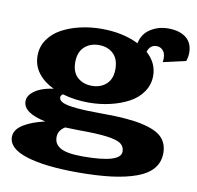

<svg xmlns="http://www.w3.org/2000/svg" viewBox="-91 -719 1071 1044"><g transform="rotate(10 445.0 -197.0)"><path d="M19.5 103.5Q19.5 63.5 64.9 34.9Q110.4 6.3 183.6 -10.3Q58.6 -36.1 58.6 -100.6Q58.6 -126 80.1 -146.2Q101.6 -166.5 131.8 -177.7Q162.1 -189 197.8 -193.4Q143.1 -219.2 111.6 -260.5Q80.1 -301.8 80.1 -356Q80.1 -405.3 107.2 -444.8Q134.3 -484.4 179.7 -509Q225.1 -533.7 281.5 -546.6Q337.9 -559.6 398.9 -559.6Q516.6 -559.6 603.5 -516.1Q613.8 -568.8 657.2 -596.7Q700.7 -624.5 754.4 -624.5Q817.9 -624.5 853.8 -596.2Q889.6 -567.9 889.6 -513.2Q889.6 -490.7 881.3 -467.3L756.8 -439Q758.3 -449.2 758.3 -458.5Q758.3 -489.3 743.9 -504.2Q729.5 -519 709.5 -519Q672.9 -519 660.2 -479Q718.3 -427.7 718.3 -356Q718.3 -307.1 690.9 -267.3Q663.6 -227.5 617.7 -203.1Q571.8 -178.7 515.1 -165.5Q458.5 -152.3 397.5 -152.3Q320.8 -152.3 252.4 -172.4Q240.7 -164.1 240.7 -154.3Q240.7 -137.2 262 -127Q283.2 -116.7 338.4 -111.3Q393.6 -106 490.2 -106Q623 -106 701.9 -88.6Q780.8 -71.3 813.2 -38.3Q845.7 -5.4 845.7 47.9Q845.7 97.7 816.2 133.3Q786.6 168.9 728.3 190.4Q669.9 211.9 590.3 221.9Q510.7 231.9 404.8 231.9Q224.1 231.9 121.8 199.7Q19.5 167.5 19.5 103.5ZM288.1 -356Q288.1 -301.3 319.3 -273.2Q350.6 -245.1 398.9 -245.1Q447.3 -245.1 478.5 -273.7Q509.8 -302.2 509.8 -356Q509.8 -412.1 479.2 -441.2Q448.7 -470.2 398.9 -470.2Q351.1 -470.2 319.6 -440.9Q288.1 -411.6 288.1 -356ZM258.8 62Q258.8 80.1 265.6 93.5Q272.5 106.9 289.3 118.4Q306.2 129.9 338.1 135.7Q370.1 141.6 416.5 141.6Q626 141.6 626 78.6Q626 50.3 604.5 34.9Q583 19.5 527.6 12.2Q472.2 4.9 368.7 4.9Q342.8 4.9 295.9 2.9Q258.8 25.4 258.8 62Z"/></g></svg>

Font: Goblin
Style: Regular
Weight: 400
Designer: Riccardo De Franceschi
Foundry: Sorkin Type Co.
Version: Version 1.001